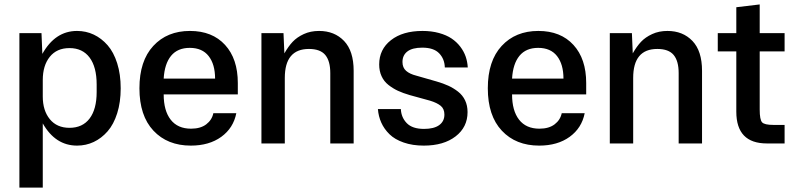

<svg xmlns="http://www.w3.org/2000/svg" viewBox="-20 -650 3615 870"><path d="M67.9 200.2V-500H168L171.9 -405.8Q230 -509.8 329.1 -509.8Q369.6 -509.8 404.8 -493.2Q439.9 -476.6 467.5 -445.1Q495.1 -413.6 511 -363.3Q526.9 -313 526.9 -250Q526.9 -187 511 -136.7Q495.1 -86.4 467.5 -54.9Q439.9 -23.4 404.8 -6.8Q369.6 9.8 329.1 9.8Q231 9.8 173.8 -90.8V200.2ZM173.8 -212.9Q173.8 -148.9 205.8 -109.9Q237.8 -70.8 294.9 -70.8Q354 -70.8 386 -113Q418 -155.3 418 -232.9V-267.1Q418 -346.2 386 -389.2Q354 -432.1 294.9 -432.1Q237.3 -432.1 205.6 -392.6Q173.8 -353 173.8 -287.1Z M844.7 9.8Q738.8 9.8 675.3 -57.9Q611.8 -125.5 611.8 -250Q611.8 -374 674.6 -441.9Q737.3 -509.8 840.8 -509.8Q941.9 -509.8 999.8 -446.5Q1057.6 -383.3 1057.6 -273.9V-222.2H721.7Q721.7 -148.4 753.4 -107.7Q785.2 -66.9 845.7 -66.9Q888.7 -66.9 914.6 -86.7Q940.4 -106.4 946.8 -137.2H1050.8Q1037.6 -69.8 982.7 -30Q927.7 9.8 844.7 9.8ZM721.7 -293.9H954.6Q954.6 -358.4 925.5 -395.8Q896.5 -433.1 839.8 -433.1Q784.7 -433.1 755.1 -397Q725.6 -360.8 721.7 -293.9Z M1164.6 0V-500H1264.6L1268.6 -408.2Q1286.6 -439.9 1306.2 -460.7Q1325.7 -481.4 1356.4 -495.6Q1387.2 -509.8 1425.8 -509.8Q1495.6 -509.8 1539.1 -464.4Q1582.5 -418.9 1582.5 -329.1V0H1476.6V-318.8Q1476.6 -373.5 1453.9 -400.9Q1431.2 -428.2 1379.9 -428.2Q1270.5 -428.2 1270.5 -296.9V0Z M1836.4 -219.2Q1806.2 -228 1783.4 -238.5Q1760.7 -249 1740.2 -265.1Q1719.7 -281.2 1709 -304.7Q1698.2 -328.1 1698.2 -357.9Q1698.2 -426.3 1751.5 -468Q1804.7 -509.8 1894.5 -509.8Q1935.1 -509.8 1969 -500.5Q2002.9 -491.2 2026.1 -475.6Q2049.3 -460 2065.7 -438.5Q2082 -417 2090.1 -393.6Q2098.1 -370.1 2099.6 -344.2H1995.6Q1994.6 -382.8 1970 -408.4Q1945.3 -434.1 1893.6 -434.1Q1848.6 -434.1 1826.2 -417Q1803.7 -399.9 1803.7 -369.1Q1803.7 -343.3 1820.3 -328.9Q1836.9 -314.5 1866.7 -307.1L1958.5 -280.8Q1988.8 -272 2011.7 -261.5Q2034.7 -251 2055.4 -234.9Q2076.2 -218.8 2087.4 -195.3Q2098.6 -171.9 2098.6 -142.1Q2098.6 -73.7 2044.4 -32Q1990.2 9.8 1900.4 9.8Q1849.1 9.8 1809.1 -4.2Q1769 -18.1 1744.9 -41.7Q1720.7 -65.4 1707.8 -94.2Q1694.8 -123 1692.4 -155.8H1796.4Q1797.9 -118.2 1823.2 -92Q1848.6 -65.9 1901.4 -65.9Q1946.3 -65.9 1970 -83Q1993.7 -100.1 1993.7 -130.9Q1993.7 -156.7 1977.1 -170.4Q1960.4 -184.1 1928.7 -193.8Z M2423.3 9.8Q2317.4 9.8 2253.9 -57.9Q2190.4 -125.5 2190.4 -250Q2190.4 -374 2253.2 -441.9Q2315.9 -509.8 2419.4 -509.8Q2520.5 -509.8 2578.4 -446.5Q2636.2 -383.3 2636.2 -273.9V-222.2H2300.3Q2300.3 -148.4 2332 -107.7Q2363.8 -66.9 2424.3 -66.9Q2467.3 -66.9 2493.2 -86.7Q2519 -106.4 2525.4 -137.2H2629.4Q2616.2 -69.8 2561.3 -30Q2506.3 9.8 2423.3 9.8ZM2300.3 -293.9H2533.2Q2533.2 -358.4 2504.2 -395.8Q2475.1 -433.1 2418.5 -433.1Q2363.3 -433.1 2333.7 -397Q2304.2 -360.8 2300.3 -293.9Z M2743.2 0V-500H2843.3L2847.2 -408.2Q2865.2 -439.9 2884.8 -460.7Q2904.3 -481.4 2935.1 -495.6Q2965.8 -509.8 3004.4 -509.8Q3074.2 -509.8 3117.7 -464.4Q3161.1 -418.9 3161.1 -329.1V0H3055.2V-318.8Q3055.2 -373.5 3032.5 -400.9Q3009.8 -428.2 2958.5 -428.2Q2849.1 -428.2 2849.1 -296.9V0Z M3455.1 0Q3316.4 0 3316.4 -144V-417H3232.4V-500H3316.4V-617.2L3422.4 -629.9V-500H3535.2V-417H3422.4V-153.8Q3422.4 -107.9 3433.1 -95.9Q3443.8 -84 3484.4 -84H3535.2V0Z"/></svg>

Font: TASA Orbiter Text Medium
Style: Regular
Weight: 500
Designer: Weizhong Zhang
Version: Version 1.000;Glyphs 3.1.2 (3151)